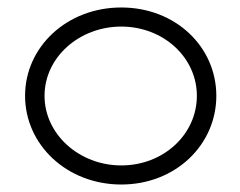

<svg xmlns="http://www.w3.org/2000/svg" viewBox="-20 -482 642 513"><path d="M47 -226C47 -95 159 11 304 11C449 11 558 -95 558 -226C558 -357 449 -462 304 -462C159 -462 47 -357 47 -226ZM99 -226C99 -329 192 -411 304 -411C416 -411 506 -329 506 -226C506 -123 417 -40 304 -40C192 -40 99 -123 99 -226Z"/></svg>

Font: Charger Sport
Style: ExLitExt
Weight: 200
Designer: Jasper
Foundry: Cannot Into Space Fonts
Version: Version 1.1